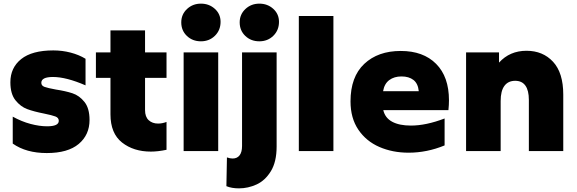

<svg xmlns="http://www.w3.org/2000/svg" viewBox="-20 -830 3171 1055"><path d="M50 -41V-189Q99 -162 148 -149Q197 -136 239 -136Q303 -136 303 -166Q303 -183 284.5 -190Q266 -197 222 -206Q166 -217 129.5 -230.5Q93 -244 65 -279Q37 -314 37 -378Q37 -458 96.5 -505.5Q156 -553 273 -553Q322 -553 368 -541Q414 -529 450 -507V-361Q344 -407 271 -407Q207 -407 207 -375Q207 -359 225 -352.5Q243 -346 287 -338Q340 -330 378 -317.5Q416 -305 444 -270Q472 -235 472 -171Q472 -89 412.5 -39Q353 11 237 11Q124 11 50 -41Z M507 -542H587V-663H777V-542H895V-402H777V-225Q777 -188 797 -169.5Q817 -151 849 -151Q871 -151 895 -160V-7Q848 3 809 3Q714 3 650.5 -47Q587 -97 587 -202V-402H507Z M989 -542H1179V0H989ZM976 -707Q976 -751 1007.5 -780.5Q1039 -810 1084 -810Q1129 -810 1160.5 -781.5Q1192 -753 1192 -710Q1192 -664 1161 -633.5Q1130 -603 1084 -603Q1038 -603 1007 -632.5Q976 -662 976 -707Z M1258 41Q1283 41 1296.5 23.5Q1310 6 1310 -28V-542H1500V-25Q1500 59 1468.5 110.5Q1437 162 1390 183.5Q1343 205 1293 205Q1253 205 1224 193L1227 35Q1244 41 1258 41ZM1297 -707Q1297 -751 1328.5 -780.5Q1360 -810 1405 -810Q1450 -810 1481.5 -781.5Q1513 -753 1513 -710Q1513 -664 1482 -633.5Q1451 -603 1405 -603Q1359 -603 1328 -632.5Q1297 -662 1297 -707Z M1622 -742H1812V0H1622Z M1906 -273Q1906 -408 1981.5 -479Q2057 -550 2182 -550Q2306 -550 2376.5 -479Q2447 -408 2447 -279Q2447 -254 2444 -225H2086Q2096 -182 2135 -161Q2174 -140 2238 -140Q2321 -140 2423 -179V-31Q2326 9 2225 9Q2137 9 2064.5 -22.5Q1992 -54 1949 -117.5Q1906 -181 1906 -273ZM2186 -410Q2146 -410 2119 -390Q2092 -370 2085 -329H2281Q2277 -371 2252 -390.5Q2227 -410 2186 -410Z M2541 -542H2722V-486Q2781 -551 2873 -551Q2963 -551 3019 -490.5Q3075 -430 3075 -310V0H2886V-281Q2886 -333 2867 -359.5Q2848 -386 2811 -386Q2772 -386 2751.5 -358Q2731 -330 2731 -275V0H2541Z"/></svg>

Font: Chess Sans ExtraBold
Style: Regular
Weight: 800
Designer: Wolf Bōese
Foundry: Wolf Bōese
Version: Version 7.223